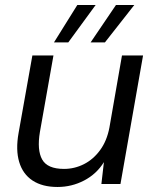

<svg xmlns="http://www.w3.org/2000/svg" viewBox="-20 -733 616 765"><path d="M209 12Q149 12 110 -13.5Q71 -39 56.5 -87.5Q42 -136 54 -203L109 -512H193L139 -207Q127 -135 148 -97.5Q169 -60 235 -60Q277 -60 314.5 -79Q352 -98 379 -135Q406 -172 416 -225L466 -512H550L460 0H384L394 -87Q365 -40 315.5 -14Q266 12 209 12ZM341 -564 442 -713H515L398 -564ZM195 -564 288 -713H361L252 -564Z"/></svg>

Font: DM Sans 12pt
Style: Italic
Weight: 400
Italic angle: -10°
Version: Version 4.004;gftools[0.9.30]